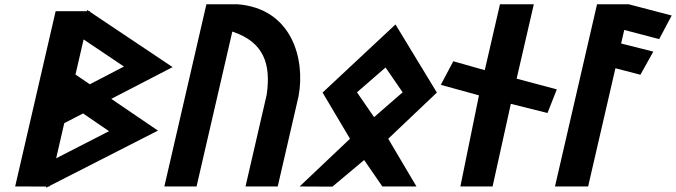

<svg xmlns="http://www.w3.org/2000/svg" viewBox="-20 -880 3189 906"><path d="M405.2 -827H399.6L390.9 -832.9L389.5 -827H242.5L51.5 0L198.6 0.1L197.2 5.9L208.6 0H214.3L215 -3.3L725.3 -263.7L505.1 -413.5L794.5 -563.3L404.5 -824.2ZM372 -344.7 494.5 -261 245 -133.1 283.2 -298.8ZM564.9 -566 403.8 -482.3 336.2 -528.2 374.5 -693.9Z M907.5 0 1076.3 -731C1226 -681.4 1259.1 -577.2 1238.5 -433.2L1138.5 0H1290.5L1388.9 -426.2L1388.9 -426.4C1421.5 -602.4 1357.1 -840.9 1099.1 -860L1098.8 -860H954L755.5 0Z M1880 -444.4 1745.2 -327.2 1664.5 -444.4 1799.3 -561.5ZM1502.1 -443.2 1631.5 -225.3 1393.8 -0.1 1548.6 0.7 1698.3 -124.8 1784.3 0H1945.2L1811.9 -225.3L2041.5 -443.2L1846.2 -764.6Z M2563.5 -346.8 2607.5 -458.2 2417.9 -508.8 2499 -860H2339.3L2267.5 -548.9L2119 -591L2060 -479.6L2240.1 -430.1L2152.4 0H2304.4L2390.5 -390Z M3090.5 -695.5 3149.5 -806.8 2946.3 -860H2797.3L2598.8 0H2755.2L2884 -557.9L3001.9 -527.3L3062.8 -636.5L2910.9 -674.7L2925.7 -738.7Z"/></svg>

Font: Stormning
Style: BoldObl
Weight: 400
Designer: Robert Jablonski, Mew Too
Foundry: Cannot Into Space Fonts
Version: Version 0.90